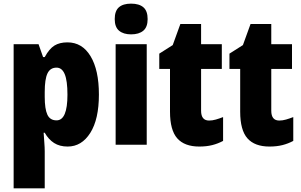

<svg xmlns="http://www.w3.org/2000/svg" viewBox="-20 -796 1655 1056"><path d="M351 -563Q432 -563 478 -487Q524 -411 524 -276Q524 -140 476.5 -65Q429 10 352 10Q308 10 277.5 -9.5Q247 -29 226 -66H220Q222 -34 224 -9Q226 16 226 36V240H55V-553H192L217 -482H226Q251 -528 279.5 -545.5Q308 -563 351 -563ZM291 -424Q256 -424 241 -392Q226 -360 226 -290V-263Q226 -197 240.5 -165.5Q255 -134 291 -134Q351 -134 351 -275Q351 -352 336 -388Q321 -424 291 -424Z M701 -776Q745 -776 768.5 -756Q792 -736 792 -691Q792 -647 768 -627Q744 -607 701 -607Q659 -607 635 -627Q611 -647 611 -691Q611 -736 634 -756Q657 -776 701 -776ZM787 -553V0H616V-553Z M1130 -133Q1148 -133 1167 -138.5Q1186 -144 1207 -152V-21Q1179 -6 1147.5 2Q1116 10 1076 10Q995 10 955 -35Q915 -80 915 -182V-417H856V-501L930 -548L972 -664H1086V-553H1200V-417H1086V-187Q1086 -133 1130 -133Z M1516 -133Q1534 -133 1553 -138.5Q1572 -144 1593 -152V-21Q1565 -6 1533.5 2Q1502 10 1462 10Q1381 10 1341 -35Q1301 -80 1301 -182V-417H1242V-501L1316 -548L1358 -664H1472V-553H1586V-417H1472V-187Q1472 -133 1516 -133Z"/></svg>

Font: Noto Sans Thai Cond Blk
Style: Regular
Weight: 900
Width: 3
Designer: Monotype Design Team
Foundry: Monotype Imaging Inc.
Version: Version 2.002; ttfautohint (v1.8.4.7-5d5b)